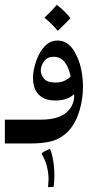

<svg xmlns="http://www.w3.org/2000/svg" viewBox="-90 -591 433 791"><path d="M200 -516Q180 -494 148 -464Q121 -496 93 -518Q119 -542 144 -571Q160 -559 175.5 -544Q191 -529 200 -516ZM252 -236Q252 -185 238 -137Q219 -72 178 -38Q150 -15 115.5 -7.5Q81 0 39 0H-70V-98H78Q161 -98 194 -138Q205 -150 211 -168Q217 -186 215 -203Q188 -177 138 -177Q96 -177 73 -198Q46 -222 46 -269Q46 -294 53.5 -321.5Q61 -349 73 -371Q84 -392 102.5 -408Q121 -424 147 -424Q190 -424 217 -378Q244 -332 250 -269Q252 -247 252 -236ZM132 -357Q104 -357 91 -338Q78 -319 78 -301Q78 -285 90.5 -268Q103 -251 138 -251Q162 -251 177.5 -259Q193 -267 201 -276Q184 -357 132 -357ZM108 180Q110 158 110 149Q110 90 81 42Q86 36 95 31.5Q104 27 116 22Q124 40 129 69.5Q134 99 134 132Q134 155 131 179Z"/></svg>

Font: Mirza
Style: Regular
Weight: 400
Designer: Arabic design by Kourosh Beigpour, Latin design by Eduardo Tunni, engineering by Lasse Fister
Version: Version 1.000